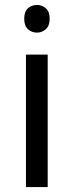

<svg xmlns="http://www.w3.org/2000/svg" viewBox="-20 -757 298 777"><path d="M130 -737Q150 -737 165.5 -723.5Q181 -710 181 -681Q181 -653 165.5 -639Q150 -625 130 -625Q108 -625 93 -639Q78 -653 78 -681Q78 -710 93 -723.5Q108 -737 130 -737ZM173 -536V0H85V-536Z"/></svg>

Font: Noto Sans Chakma
Style: Regular
Weight: 400
Designer: Zachary Quinn Scheuren - Monotype Design Team
Foundry: Monotype Imaging Inc.
Version: Version 2.003; ttfautohint (v1.8.4.7-5d5b)